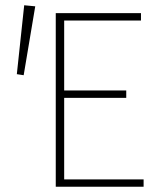

<svg xmlns="http://www.w3.org/2000/svg" viewBox="-20 -710 640 730"><path d="M192 0V-660H516V-632H224V-366H460V-338H224V-28H526V0ZM70 -424 44 -428 72 -690 114 -686Z"/></svg>

Font: Source Code Pro ExtraLight
Style: Regular
Weight: 200
Monospace: yes
Designer: Paul D. Hunt, Teo Tuominen
Foundry: Adobe Systems Incorporated
Version: Version 2.030;PS 1.000;hotconv 16.6.51;makeotf.lib2.5.65220